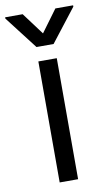

<svg xmlns="http://www.w3.org/2000/svg" viewBox="-121 -809 482 853"><g transform="rotate(-10 119.5 -382.5)"><path d="M77.1 0V-545.9H160.2V0ZM44.9 -764.6 119.1 -665 192.4 -764.6H272.5V-758.8L157.2 -610.4H80.1L-34.2 -758.8V-764.6Z"/></g></svg>

Font: GitLab Sans
Style: Regular
Weight: 400
Designer: Rasmus Andersson
Foundry: Modifications by GitLab B.V., manufactured by rsms
Version: Version 4.000;git-c8fb6b7